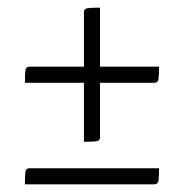

<svg xmlns="http://www.w3.org/2000/svg" viewBox="-20 -493 479 501"><path d="M45 -277Q45 -302 46.5 -310.5Q48 -319 57 -319H395Q395 -295 393.5 -286Q392 -277 382 -277ZM199 -123V-461Q199 -470 208 -471.5Q217 -473 241 -473V-135Q241 -126 232.5 -124.5Q224 -123 199 -123ZM45 -12Q45 -37 46.5 -45.5Q48 -54 57 -54H395Q395 -30 393.5 -21Q392 -12 382 -12Z"/></svg>

Font: Yanone Kaffeesatz Light
Style: Regular
Weight: 300
Designer: Yanone (Cyrillic: Daniel Pouzeot, Huerta Tipografica, and Cyreal)
Foundry: Yanone
Version: Version 2.003